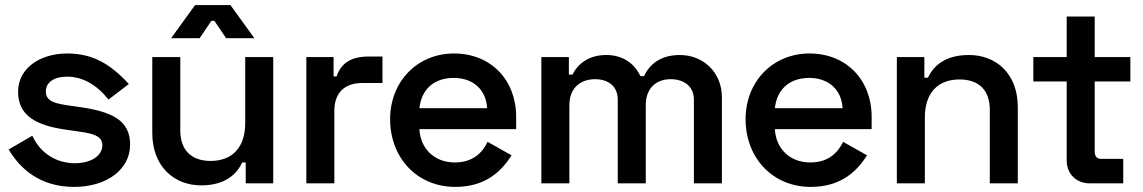

<svg xmlns="http://www.w3.org/2000/svg" viewBox="-20 -720 4490 754"><path d="M51 -360C51 -267 119 -227 244 -210L272 -206C325 -198 382 -194 382 -150C382 -106 334 -79 274 -79C202 -79 138 -118 107 -187L14 -133C56 -62 133 14 271 14C400 14 491 -55 491 -152C491 -249 418 -283 283 -301L255 -305C202 -313 160 -319 160 -361C160 -397 193 -419 243 -419C305 -419 360 -387 406 -329L486 -390C414 -468 345 -510 244 -510C137 -510 51 -452 51 -360Z M868 -570H979L885 -700H746L652 -570H764L810 -638H822ZM1053 0V-496H943V-237C943 -142 893 -88 807 -88C731 -88 688 -131 688 -208V-496H578V-198C578 -66 664 8 770 8C864 8 910 -36 931 -82H945V0Z M1290 -496H1183V0H1293V-285C1293 -357 1335 -394 1402 -394H1482V-498H1428C1361 -498 1320 -474 1302 -420H1290Z M1512 -252C1512 -100 1618 14 1768 14C1893 14 1953 -54 1989 -110L1895 -163C1874 -120 1837 -82 1766 -82C1686 -82 1631 -136 1627 -213H2007V-261C2007 -407 1907 -510 1763 -510C1619 -510 1512 -400 1512 -252ZM1627 -295C1635 -369 1684 -414 1762 -414C1838 -414 1889 -368 1893 -295Z M2106 -496V0H2216V-307C2216 -375 2260 -409 2317 -409C2370 -409 2406 -380 2406 -329V0H2516V-307C2516 -375 2558 -409 2614 -409C2667 -409 2705 -380 2705 -329V0H2815V-337C2815 -439 2739 -504 2650 -504C2571 -504 2530 -465 2509 -421H2495C2472 -469 2428 -504 2361 -504C2294 -504 2251 -472 2228 -427H2214V-496Z M2908 -252C2908 -100 3014 14 3164 14C3289 14 3349 -54 3385 -110L3291 -163C3270 -120 3233 -82 3162 -82C3082 -82 3027 -136 3023 -213H3403V-261C3403 -407 3303 -510 3159 -510C3015 -510 2908 -400 2908 -252ZM3023 -295C3031 -369 3080 -414 3158 -414C3234 -414 3285 -368 3289 -295Z M3502 -496V0H3612V-259C3612 -354 3662 -408 3748 -408C3824 -408 3867 -366 3867 -289V0H3977V-299C3977 -431 3892 -504 3785 -504C3691 -504 3646 -461 3624 -415H3610V-496Z M4038 -496V-400H4169V-90C4169 -37 4207 0 4259 0H4391V-96H4306C4288 -96 4279 -105 4279 -125V-400H4419V-496H4279V-655H4169V-496Z"/></svg>

Font: Space Text SemiBold
Style: Regular
Weight: 600
Designer: Florian Karsten (Space Text), Colophon Foundry (Space Mono)
Foundry: Florian Karsten
Version: Version 1.003;PS 001.003;hotconv 1.0.88;makeotf.lib2.5.64775